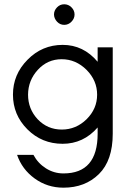

<svg xmlns="http://www.w3.org/2000/svg" viewBox="-20 -659 607 889"><path d="M380.9 -106.9Q429.7 -155.3 429.7 -220.7Q429.7 -286.1 380.9 -335.4Q331.1 -384.8 265.6 -384.8Q200.2 -384.8 155.3 -335.9Q110.4 -287.1 109.9 -220.7Q109.9 -154.3 154.8 -106.4Q200.2 -59.1 266.1 -59.1Q332 -59.1 380.9 -106.9ZM432.1 -439.9H502V-40Q502 84 438 147Q374 210 273.9 210Q199.2 210 140.6 167.5Q82 125 59.1 58.1H134.8Q155.8 97.2 192.9 120.6Q230 144 273.9 144Q432.1 144 432.1 -40V-68.8Q366.2 6.8 270 6.8Q173.8 6.8 106.9 -60.1Q40 -127 40 -220.7Q40 -314.5 107.4 -382.3Q174.8 -451.2 270.5 -451.2Q366.2 -451.2 432.1 -373ZM325.2 -591.8Q325.2 -573.2 311 -558.6Q296.9 -543.9 277.3 -543.9Q257.8 -543.9 244.1 -558.6Q230.5 -573.2 230 -591.8Q230 -610.4 244.1 -625Q257.8 -639.2 277.3 -639.2Q296.9 -639.2 311 -625Q325.2 -610.8 325.2 -591.8Z"/></svg>

Font: Arcon-Regular
Style: Regular
Weight: 400
Designer: M. Zarth
Foundry: martin zarth - visuelle & digitale kommunikation
Version: Version 1.131;PS 001.131;hotconv 1.0.70;makeotf.lib2.5.58329